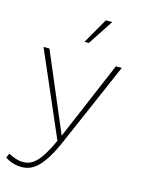

<svg xmlns="http://www.w3.org/2000/svg" viewBox="-130 -773 782 1038"><g transform="rotate(15 261.0 -254.0)"><path d="M94 188C149 188 206 161 276 0L480 -470H447L261 -32L75 -470H42L246 1C185 134 144 160 94 160C71 160 44 152 13 135L2 160C31 179 62 188 94 188ZM273 -554 366 -696H330L249 -554Z"/></g></svg>

Font: Gantari Thin
Style: Regular
Weight: 250
Designer: Anugrah Pasau
Foundry: Lafontype
Version: Version 1.000